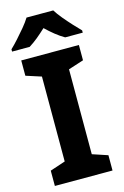

<svg xmlns="http://www.w3.org/2000/svg" viewBox="-139 -995 679 1055"><g transform="rotate(-15 201.0 -467.0)"><path d="M364 0H36V-87L123 -116V-599L36 -627V-714H364V-627L277 -599V-116L364 -87ZM277 -934Q291 -911 314 -883.5Q337 -856 360.5 -830.5Q384 -805 402 -787V-774H302Q276 -789 251 -809Q226 -829 200 -854Q173 -829 150 -810Q127 -791 100 -774H0V-787Q19 -805 42.5 -831Q66 -857 88.5 -884Q111 -911 125 -934Z"/></g></svg>

Font: Noto Sans Meetei Mayek
Style: Bold
Weight: 700
Designer: Monotype Design Team and Neelakash Kshetrimayum
Foundry: Monotype Imaging Inc.
Version: Version 2.002; ttfautohint (v1.8.4.7-5d5b)